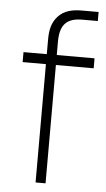

<svg xmlns="http://www.w3.org/2000/svg" viewBox="-53 -770 445 805"><g transform="rotate(5 169.5 -367.5)"><path d="M128 0H170V-498H329V-540H170V-597C170 -670 201 -697 264 -697H329V-735H259C216 -735 184 -726 160 -701C135 -674 128 -643 128 -601V-540H30V-498H128Z"/></g></svg>

Font: Hauora ExtraLight
Style: Regular
Weight: 200
Designer: Mikhail Sharanda
Foundry: WCYS & Co.
Version: Version 1.010